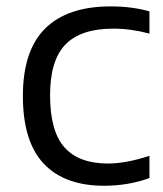

<svg xmlns="http://www.w3.org/2000/svg" viewBox="-20 -571 510 600"><path d="M51.5 -271Q51.5 -413 121.2 -482Q191 -551 325.5 -551Q392.5 -551 447 -535.5V-466Q389 -481.5 334 -481.5Q233 -481.5 184.8 -432.2Q136.5 -383 136.5 -273Q136.5 -161 181.5 -110.5Q226.5 -60 317 -60Q373.5 -60 447 -84V-14.5Q380.5 9.5 305.5 9.5Q181.5 9.5 116.5 -59.8Q51.5 -129 51.5 -271Z"/></svg>

Font: Encode Sans Semi Expanded
Style: Regular
Weight: 400
Width: 6
Designer: Multiple Designers
Foundry: Impallari Type
Version: Version 2.000